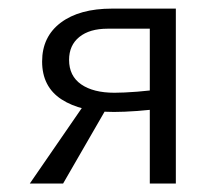

<svg xmlns="http://www.w3.org/2000/svg" viewBox="-20 -435 514 455"><path d="M335 0V-367H234.7Q192.4 -367 168 -347.4Q143.7 -327.7 143.7 -293.1Q143.7 -254.9 172.5 -235Q201.2 -215.2 251.3 -215.2Q272.4 -215.2 305.1 -217.7Q337.9 -220.2 363.5 -224.6V-178.6Q337.4 -174.2 305.1 -172Q272.8 -169.7 250.1 -169.7Q171.7 -169.7 125.8 -199.5Q79.8 -229.4 79.8 -289.3Q79.8 -348 124 -381.3Q168.3 -414.6 245.6 -414.6H396.7V0ZM50.6 0 188.7 -200.5 233.1 -179.5 129.5 0Z"/></svg>

Font: Ysabeau
Style: Bold
Weight: 700
Designer: Christian Thalmann (Catharsis Fonts)
Version: Version 2.000;gftools[0.9.27.dev2+g8671c4b]